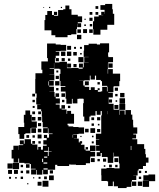

<svg xmlns="http://www.w3.org/2000/svg" viewBox="-20 -934 808 975"><path d="M73 -109H49V-129H39V-173H48V-194H74V-173H75V-197H98V-201H81V-221H101V-204H105V-227H137V-204H144V-200H170V-174H174H198V-194H217V-200H200V-222H217V-233H203V-249H219V-235H229V-253H247V-256H226V-282H223V-259H199V-283H222V-287H197V-314H194V-342H192V-369H189V-379H169V-403H185V-404H164V-438H166V-459H159V-489V-533H160V-562H195V-580H190V-622H223V-639H219V-683V-713H263V-708H288V-706H316V-676H288V-674H263V-671H281V-651H263V-639H279V-623H263V-639H259V-617H282V-620H320V-588H343V-589H379V-585H400V-591H381V-611H401V-592H405V-617H430V-618H408V-644H430V-645H405V-677H430H407V-705H430V-712H472V-708H488V-714H534V-668H529V-650H530V-644H554V-618H530V-612H528V-584H527V-560H529V-583H553V-560H590V-522H586V-496H558V-494H556V-466H530V-463H553V-439H532V-407H557V-377H586V-406H616V-376H587V-351H589V-373H613V-352H617V-375H645V-352H652V-326H656V-297H657V-287H677V-255H657V-251H671V-231H652V-227H677V-202H712V-178H718V-151H721V-134H734V-108H721V-91H706V-76H684V-68H679V-43H657V-42H672V-20H650V-12H672V10H650V-12H647V15H623V21H579V12H558V-12H553V11H529V-13H552H523V-15H495V-44H494V-78H521V-81H561V-79H587V-104H584V-133H583V-159V-139H559V-159H557V-135H555V-107H527V-135H525V-137H497V-157H491V-141H471V-161H487V-168H468V-194H484V-197H467V-225H484V-227H467V-255H494V-288V-314V-348H497V-370H491V-351H471V-370H465V-347H440V-342H434V-318H408V-342H402V-380V-410H405V-432H402V-433H380V-432H373V-409H349V-432H345V-407H317V-433H313V-469H289V-493H312V-497H287V-523H283V-559H287V-582H282V-585H255V-557H231V-556H256V-526H231V-523H253V-499H230V-494H254V-468H231V-467H257V-443H262V-460H280V-442H263V-434H284V-408H263V-403H283V-383H292V-400H310V-382H293V-378H318V-356H321V-371H341V-356H356V-306H323V-298H328V-292H352V-289H379V-287H407V-255H379V-253H352V-251H371V-231H355V-230H380V-211H385V-217H397V-205H391V-199H409V-175H415V-169H437V-195H465V-167H439V-133H437V-105H416V-96H366V-98H338V-99H331V-91H271V-97H260V-72H223V-49H199V-71H195V-47H167V-71H164V-48H138V-74H161V-77H137V-101H131V-104H104V-107H77V-129H73ZM341 -681H321V-701H341ZM366 -686H356V-696H366ZM396 -686H386V-696H396ZM312 -650H290V-672H312ZM342 -650H320V-672H342ZM370 -652H352V-670H370ZM395 -657H387V-665H395ZM404 -618H378V-644H404ZM309 -623H293V-639H309ZM337 -625H325V-637H337ZM254 -588H232V-585H255V-613H254ZM552 -590H530V-612H552ZM341 -591H321V-611H341ZM369 -593H353V-609H369ZM227 -561V-580V-561ZM276 -566H266V-576H276ZM472 -554H492H472ZM408 -524H382V-523H403V-500H410V-493H433V-477H441V-491H461V-477H476V-486H486V-476H477V-468H492V-470H499V-493H523V-470H526V-494H524V-522V-498H498V-522H492V-528H468V-550H462V-530H440V-550H436V-526H408ZM279 -533H263V-549H279ZM282 -500H260V-522H282ZM229 -500V-521H226V-500ZM431 -501H411V-521H431ZM487 -505H475V-517H487ZM579 -473H563V-489H579ZM277 -475H265V-487H277ZM612 -440H590V-462H612ZM310 -442H292V-460H310ZM158 -444H144V-458H158ZM577 -445H565V-457H577ZM615 -407H587V-435H615ZM549 -413H533V-429H549ZM307 -415H295V-427H307ZM157 -415H145V-427H157ZM575 -417H567V-425H575ZM581 -381H561V-401H581ZM337 -385H325V-397H337ZM156 -386H146V-396H156ZM103 -229H79V-253H73V-289H103V-311H101V-351H109V-373H133V-351H141V-317H167V-285H139V-283H163V-259H139V-283H135V-257H109V-253H103ZM526 -354V-370H525V-354ZM158 -354H144V-368H158ZM188 -354H174V-368H188ZM160 -322H142V-340H160ZM190 -322H172V-340H190ZM489 -323H473V-339H489ZM458 -324H444V-338H458ZM189 -293H173V-309H189ZM457 -295H445V-307H457ZM485 -297H477V-305H485ZM463 -259H439V-283H463ZM190 -262H172V-280H190ZM430 -262H412V-280H430ZM489 -263H473V-279H489ZM191 -231H171V-251H191ZM351 -235V-250H349V-235ZM128 -234H114V-248H128ZM157 -235H145V-247H157ZM455 -237H447V-245H455ZM394 -238H388V-244H394ZM158 -204H144V-218H158ZM187 -205H175V-217H187ZM456 -206H446V-216H456ZM647 -172V-193H644V-172ZM188 -174H174V-188H188ZM224 -168H204V-163H223V-142H227V-165H242V-167H227V-187H224ZM427 -175H415V-187H427ZM618 -172V-186V-172ZM463 -139H439V-163H463ZM204 -133H220V-139H204ZM461 -111H441V-131H461ZM581 -111H561V-131H581ZM519 -113H503V-129H519ZM194 -111H199V-128H194ZM487 -115H475V-127H487ZM201 -103H220V-109H201ZM77 -75H45V-107H77ZM44 -78H18V-104H44ZM130 -82H112V-100H130ZM548 -84H534V-98H548ZM577 -85H565V-97H577ZM97 -85H85V-97H97ZM515 -87H507V-95H515ZM201 -73H222V-79H201ZM41 -51H21V-71H41ZM71 -51H51V-71H71ZM249 -53H233V-69H249ZM129 -53H113V-69H129ZM97 -55H85V-67H97ZM697 -55H685V-67H697ZM726 -56H716V-66H726ZM737 15H705V-17H734V-48H768V-14H737ZM734 -18H708V-44H734ZM253 -19H229V-43H253ZM218 -24H204V-38H218ZM97 -25H85V-37H97ZM697 -25H685V-37H697ZM36 -26H26V-36H36ZM186 -26H176V-36H186ZM65 -27H57V-35H65ZM154 -28H148V-34H154ZM226 14H196V-16H226ZM702 10H680V-12H702ZM191 9H171V-11H191ZM124 2H118V-4H124ZM490 -758H454V-786H452V-826H458V-850H481V-857H504V-858H494V-874H510V-864H511V-884H490V-908H514V-914H550V-887H553V-864H560V-808H525V-783H490ZM323 -745H261V-755H241V-780H206V-832H210V-858H220V-878H244V-858H254V-874H270V-858H254V-854H275V-883H301V-887H312V-906H332V-887H343V-859H375V-851H397V-821H375V-816H392V-796H372V-813H371V-787H368V-760H342V-756H323ZM479 -889H465V-903H479ZM235 -893H229V-899H235ZM295 -893H289V-899H295ZM204 -894H200V-898H204ZM449 -859H435V-873H449ZM479 -859H465V-873H479ZM450 -828H434V-844H450ZM415 -833H409V-839H415ZM448 -800H436V-812H448ZM416 -802H408V-810H416ZM422 -766H402V-786H422ZM451 -767H433V-785H451ZM391 -767H373V-785H391ZM393 -735H371V-757H393Z"/></svg>

Font: Rubik Storm
Style: Regular
Weight: 400
Designer: Hubert and Fischer, NaN
Foundry: Hubert and Fischer, NaN
Version: Version 2.201